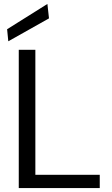

<svg xmlns="http://www.w3.org/2000/svg" viewBox="-20 -952 566 972"><path d="M75 0V-700H159V-67H485V0ZM22 -743 16 -804 220 -932 228 -859Z"/></svg>

Font: DM Sans 17pt
Style: Regular
Weight: 400
Version: Version 4.004;gftools[0.9.30]